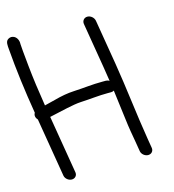

<svg xmlns="http://www.w3.org/2000/svg" viewBox="-150 -756 767 848"><g transform="rotate(-15 234.0 -331.5)"><path d="M42.7 -19.4C45.1 -5 59.5 7 74.6 7C89.6 7 100.1 -5 97.7 -19.5L53.5 -284.7C58.1 -285.7 65.5 -287.4 72.9 -289C103.1 -295.3 167 -311.6 201.1 -313.1C246.9 -315.2 284.4 -320.5 325.6 -320.5H341.6C346.7 -320.5 351.2 -321.9 354.9 -324.3C360.4 -284.2 365.4 -244.1 371 -197.8C378.2 -138 382 -123.3 389.1 -80.7L396.4 -36.4C398.8 -22 413.3 -10 428.3 -10C443.4 -10 453.8 -22 451.4 -36.5L444.1 -80.7C425.8 -190.4 411.3 -325.2 392.8 -436.6L358.5 -642.5C356 -657.5 341.5 -670 326.4 -670C311.4 -670 301 -657.5 303.5 -642.5L337.6 -438.1C341.5 -414.5 344.9 -392.4 348.1 -371C343.4 -373.8 337.9 -375.5 332.5 -375.5H316.5C267.7 -375.5 234.6 -370 183.4 -367.6C155.6 -366.3 125.4 -360.9 91.9 -351.7C70.9 -346.4 56.5 -342.8 44.3 -339.8C33.4 -407.1 24.8 -470.5 19.1 -526.9C13.2 -585.1 10.1 -619.5 9.8 -630C11 -644 4 -664.7 -15.1 -669.3C-23.7 -671.4 -31.8 -669 -38.1 -664C-48.9 -655.4 -46.9 -638.7 -45.1 -618.5C-37.7 -525.9 -25.2 -427.3 -7.4 -320.1C-14.3 -309.7 -10.8 -296.7 -2 -287.6Z"/></g></svg>

Font: MewTooHand
Style: BdCondLta
Weight: 400
Designer: Mew Too, Robert Jablonski
Version: Version 0.77